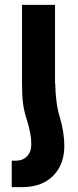

<svg xmlns="http://www.w3.org/2000/svg" viewBox="-20 -521 319 785"><path d="M243 75Q243 152 197 198Q151 244 71 244H28V136H45Q73 136 90.5 118Q108 100 108 69Q108 24 88 -37Q78 -68 74 -99.5Q70 -131 70 -178V-501H205V-178H206Q206 -148 210.5 -110Q215 -72 224 -44Q243 21 243 75Z"/></svg>

Font: Noto Sans Armenian SmBd Narrow
Style: Regular
Weight: 600
Width: 4
Designer: Monotype Design team
Foundry: Monotype Imaging Inc.
Version: Version 1.000